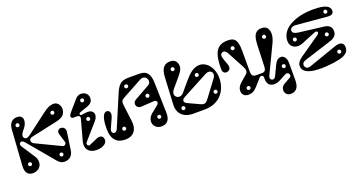

<svg xmlns="http://www.w3.org/2000/svg" viewBox="-48 -1590 4883 2605"><g transform="rotate(-20 2393.5 -287.5)"><path d="M216 -775C159 -775 102 -741 95 -646L60 -123C55 -36 91 15 163 15C234 15 280 -28 289 -78C297 -126 284 -159 264 -189L139 -380C108 -428 159 -468 199 -421L473 -95C531 -26 556 15 622 15C682 15 738 -18 750 -103L786 -353C794 -409 756 -434 722 -433C691 -431 663 -406 677 -360L714 -239C723 -210 695 -179 666 -193L318 -360C284 -376 276 -399 280 -421C285 -451 338 -457 377 -465L690 -533C781 -553 823 -581 835 -651C845 -711 804 -775 748 -775C686 -775 643 -749 578 -700L317 -502C267 -464 232 -444 206 -485C192 -507 207 -541 234 -574L250 -593C315 -670 318 -775 216 -775ZM166 -86C150 -86 138 -98 138 -113C138 -128 150 -141 166 -141C181 -141 193 -128 193 -113C193 -98 181 -86 166 -86ZM612 -64C596 -64 584 -76 584 -91C584 -106 596 -119 612 -119C627 -119 639 -106 639 -91C639 -76 627 -64 612 -64ZM690 -639C674 -639 662 -651 662 -666C662 -681 674 -694 690 -694C705 -694 717 -681 717 -666C717 -651 705 -639 690 -639ZM187 -641C171 -641 159 -653 159 -668C159 -683 171 -696 187 -696C202 -696 214 -683 214 -668C214 -653 202 -641 187 -641Z M902 -538C902 -520 910 -506 935 -506H978C1010 -506 1028 -498 1028 -475C1028 -470 1027 -464 1025 -457L944 -161C917 -61 970 15 1084 15C1161 15 1241 -19 1234 -86C1228 -144 1179 -150 1137 -132L1017 -80C998 -72 981 -89 981 -109C981 -119 986 -127 1002 -145L1193 -363C1259 -439 1225 -524 1124 -512L1056 -504C1047 -503 1030 -503 1030 -520C1030 -530 1036 -539 1049 -543L1159 -581C1207 -598 1241 -624 1241 -680C1241 -740 1192 -775 1141 -775C1112 -775 1083 -764 1062 -740L949 -610C924 -581 902 -554 902 -538ZM1127 -658C1111 -658 1099 -670 1099 -685C1099 -700 1111 -713 1127 -713C1142 -713 1154 -700 1154 -685C1154 -670 1142 -658 1127 -658ZM1118 -393C1102 -393 1090 -405 1090 -420C1090 -435 1102 -448 1118 -448C1133 -448 1145 -435 1145 -420C1145 -405 1133 -393 1118 -393Z M1306 -211V-208C1306 -47 1383 15 1496 15C1623 15 1678 -70 1663 -190L1634 -422C1626 -484 1632 -501 1679 -527L1960 -680C2054 -731 2104 -609 2037 -571L1813 -445C1757 -413 1779 -327 1849 -331L2037 -343C2077 -346 2094 -305 2061 -278L1963 -199C1860 -116 1905 15 2020 15C2099 15 2146 -30 2143 -141L2131 -577C2128 -684 2097 -760 1979 -760H1815C1701 -760 1665 -704 1618 -592L1433 -156C1406 -93 1330 -123 1360 -189L1421 -325C1456 -403 1416 -432 1390 -433C1357 -435 1306 -403 1306 -211ZM1981 -414C1965 -414 1953 -426 1953 -441C1953 -456 1965 -469 1981 -469C1996 -469 2008 -456 2008 -441C2008 -426 1996 -414 1981 -414ZM1532 -102C1516 -102 1504 -114 1504 -129C1504 -144 1516 -157 1532 -157C1547 -157 1559 -144 1559 -129C1559 -114 1547 -102 1532 -102ZM1753 -633C1737 -633 1725 -645 1725 -660C1725 -675 1737 -688 1753 -688C1768 -688 1780 -675 1780 -660C1780 -645 1768 -633 1753 -633ZM2034 -91C2018 -91 2006 -103 2006 -118C2006 -133 2018 -146 2034 -146C2049 -146 2061 -133 2061 -118C2061 -103 2049 -91 2034 -91Z M2478 0H2650C2856 0 2978 -147 2979 -333C2980 -485 2887 -593 2785 -593C2701 -593 2635 -537 2562 -451L2444 -311C2417 -279 2368 -268 2337 -302C2310 -332 2322 -374 2347 -403L2466 -544C2507 -593 2530 -629 2530 -673C2530 -730 2493 -775 2429 -775C2347 -775 2296 -732 2289 -601L2268 -206C2262 -88 2337 0 2478 0ZM2415 -207C2415 -224 2425 -239 2450 -252L2824 -451C2899 -491 2955 -425 2907 -360L2730 -123C2692 -72 2668 -64 2614 -89L2457 -162C2431 -174 2415 -186 2415 -207ZM2425 -636C2409 -636 2397 -648 2397 -663C2397 -678 2409 -691 2425 -691C2440 -691 2452 -678 2452 -663C2452 -648 2440 -636 2425 -636ZM2868 -149C2852 -149 2840 -161 2840 -176C2840 -191 2852 -204 2868 -204C2883 -204 2895 -191 2895 -176C2895 -161 2883 -149 2868 -149ZM2706 -450C2690 -450 2678 -462 2678 -477C2678 -492 2690 -505 2706 -505C2721 -505 2733 -492 2733 -477C2733 -462 2721 -450 2706 -450ZM2382 -89C2366 -89 2354 -101 2354 -116C2354 -131 2366 -144 2382 -144C2397 -144 2409 -131 2409 -116C2409 -101 2397 -89 2382 -89Z M3043 -433C3043 -397 3067 -374 3093 -374C3145 -374 3169 -409 3150 -468C3141 -496 3109 -570 3109 -605C3109 -638 3133 -651 3154 -651C3173 -651 3191 -637 3208 -605L3335 -369C3351 -339 3356 -325 3356 -303C3356 -287 3350 -271 3335 -258L3245 -180C3206 -146 3185 -113 3185 -73C3185 -19 3220 15 3274 15C3330 15 3366 -7 3406 -52L3495 -152C3518 -178 3552 -167 3552 -133V-111C3552 -32 3596 0 3654 0C3696 0 3721 -13 3751 -29L3837 -75C3886 -101 3918 -34 3879 -12L3787 40C3703 88 3731 200 3818 200C3885 200 3938 164 3938 47V-202C3938 -276 3902 -317 3860 -317C3822 -317 3790 -292 3764 -237L3698 -98C3669 -37 3599 -73 3626 -130L3815 -524C3835 -566 3852 -614 3852 -656C3852 -730 3814 -775 3750 -775C3656 -775 3622 -718 3617 -578L3606 -272C3604 -220 3587 -199 3551 -199H3455C3413 -199 3397 -226 3397 -272V-574C3397 -736 3355 -775 3258 -775C3084 -775 3043 -652 3043 -433ZM3741 -625C3725 -625 3713 -637 3713 -652C3713 -667 3725 -680 3741 -680C3756 -680 3768 -667 3768 -652C3768 -637 3756 -625 3741 -625ZM3856 -159C3840 -159 3828 -171 3828 -186C3828 -201 3840 -214 3856 -214C3871 -214 3883 -201 3883 -186C3883 -171 3871 -159 3856 -159ZM3287 -625C3271 -625 3259 -637 3259 -652C3259 -667 3271 -680 3287 -680C3302 -680 3314 -667 3314 -652C3314 -637 3302 -625 3287 -625ZM3306 -44C3290 -44 3278 -56 3278 -71C3278 -86 3290 -99 3306 -99C3321 -99 3333 -86 3333 -71C3333 -56 3321 -44 3306 -44Z M4200 -654 4640 -615C4715 -608 4732 -638 4732 -670C4732 -733 4671 -774 4492 -774C4236 -774 4018 -671 4018 -489C4018 -398 4103 -350 4201 -390L4401 -472C4447 -491 4467 -454 4427 -426L4129 -219C4084 -187 4059 -151 4059 -114C4059 -14 4179 16 4312 16C4446 17 4596 -6 4654 -33C4707 -58 4735 -90 4732 -147C4729 -207 4684 -231 4598 -201L4189 -58C4140 -41 4113 -82 4113 -104C4113 -129 4121 -149 4168 -164L4558 -288C4646 -316 4660 -363 4660 -400C4660 -448 4634 -494 4558 -503L4200 -547C4139 -555 4116 -575 4116 -604C4116 -632 4142 -659 4200 -654ZM4631 -141C4646 -141 4658 -129 4658 -114C4658 -99 4646 -86 4631 -86C4615 -86 4603 -99 4603 -114C4603 -129 4615 -141 4631 -141ZM4121 -502C4136 -502 4148 -490 4148 -475C4148 -460 4136 -447 4121 -447C4105 -447 4093 -460 4093 -475C4093 -490 4105 -502 4121 -502ZM4639 -715C4654 -715 4666 -703 4666 -688C4666 -673 4654 -660 4639 -660C4623 -660 4611 -673 4611 -688C4611 -703 4623 -715 4639 -715ZM4552 -419C4567 -419 4579 -407 4579 -392C4579 -377 4567 -364 4552 -364C4536 -364 4524 -377 4524 -392C4524 -407 4536 -419 4552 -419Z"/></g></svg>

Font: Pilowlava Atome
Style: Regular
Weight: 500
Designer: Anton Moglia, Jérémy Landes, Maksym Kobuzan (Cyrillic), Velvetyne Type Foundry
Foundry: Anton Moglia, Jérémy Landes, Velvetyne Type Foundry
Version: Version 1.002;Glyphs 3.3 (3303)